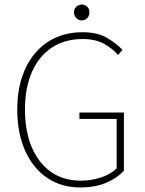

<svg xmlns="http://www.w3.org/2000/svg" viewBox="-20 -814 640 846"><path d="M334 12Q250 12 187.5 -30.5Q125 -73 90.5 -150.5Q56 -228 56 -332Q56 -410 76.5 -472.5Q97 -535 135 -580Q173 -625 226 -648.5Q279 -672 344 -672Q410 -672 452.5 -646.5Q495 -621 520 -594L500 -572Q475 -601 437.5 -621.5Q400 -642 344 -642Q265 -642 208 -604Q151 -566 120.5 -496.5Q90 -427 90 -332Q90 -237 119.5 -166.5Q149 -96 204 -57Q259 -18 336 -18Q384 -18 426.5 -32.5Q469 -47 494 -72V-290H330V-318H526V-62Q496 -29 447.5 -8.5Q399 12 334 12ZM340 -724Q327 -724 316.5 -734Q306 -744 306 -760Q306 -775 316.5 -784.5Q327 -794 340 -794Q354 -794 364 -784.5Q374 -775 374 -760Q374 -744 364 -734Q354 -724 340 -724Z"/></svg>

Font: Source Sans 3 ExtraLight ExtraLight
Style: Regular
Weight: 250
Version: Version 3.052;hotconv 1.1.0;makeotfexe 2.6.0